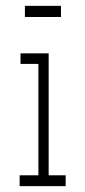

<svg xmlns="http://www.w3.org/2000/svg" viewBox="-20 -635 290 655"><path d="M47 0V-37H111V-417H50V-453H146V-37H204V0ZM65 -577V-615H188V-577Z"/></svg>

Font: Inconsolata UltraCondensed Light
Style: Regular
Weight: 300
Width: 1
Monospace: yes
Designer: Raph Levien, Cyreal, Brenton Simpson
Foundry: Raph Levien, Cyreal, Google
Version: Version 3.001; ttfautohint (v1.8.2.53-6de2)